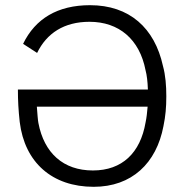

<svg xmlns="http://www.w3.org/2000/svg" viewBox="-20 -710 716 740"><path d="M608 -456C576 -602 479 -690 327 -690C202 -690 116 -638 69 -541L123 -506C160 -582 227 -626 325 -626C438 -626 518 -559 541 -439C546 -421 549 -395 550 -365H49C49 -322 51 -286 56 -240C75 -84 181 10 341 10C488 10 583 -81 610 -224C618 -263 621 -296 621 -339C621 -379 618 -420 608 -456ZM338 -53C224 -53 150 -120 128 -236C126 -245 124 -273 122 -299H549C547 -276 545 -256 541 -238C521 -121 451 -53 338 -53Z"/></svg>

Font: Arthouse Owned
Style: Regular
Weight: 400
Designer: Jeremy Tribby
Foundry: Tribby Type
Version: Version 1.000;PS 001.000;hotconv 1.0.88;makeotf.lib2.5.64775